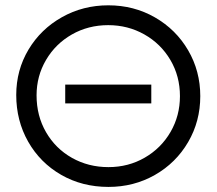

<svg xmlns="http://www.w3.org/2000/svg" viewBox="-20 -699 827 733"><path d="M88.9 -509.8Q135.7 -587.9 216.3 -633.3Q296.9 -678.7 393.6 -678.7Q491.2 -678.7 571.5 -632.6Q651.9 -586.4 698.2 -507.1Q744.6 -427.7 744.6 -332Q744.6 -235.8 698.2 -156.5Q651.9 -77.1 571.5 -31.2Q491.2 14.6 394 14.6Q293.9 14.6 213.6 -31.5Q133.3 -77.6 87.6 -158Q42 -238.3 42 -336.4Q42 -431.2 88.9 -509.8ZM155.8 -194.3Q191.9 -131.8 254.6 -96.4Q317.4 -61 394 -61Q470.2 -61 532.7 -97.2Q595.2 -133.3 631.1 -195.3Q667 -257.3 667 -332Q667 -408.2 630.4 -470.2Q593.8 -532.2 531 -567.6Q468.3 -603 393.1 -603Q316.9 -603 254.4 -567.4Q191.9 -531.7 155.8 -470.2Q119.6 -408.7 119.6 -335Q119.6 -256.8 155.8 -194.3ZM229 -304.2V-376H557.6V-304.2Z"/></svg>

Font: NMS Futura Pro Book
Style: Regular
Weight: 400
Designer: Blend3rman
Version: Version 0.1